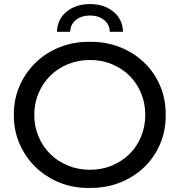

<svg xmlns="http://www.w3.org/2000/svg" viewBox="-20 -913 880 941"><path d="M48 -350Q47 -425 75.5 -491Q104 -557 154.5 -606Q205 -655 273.5 -682Q342 -709 421 -708Q499 -709 567.5 -682Q636 -655 686.5 -606.5Q737 -558 765 -492Q793 -426 792 -350Q793 -274 765 -208Q737 -142 686.5 -93.5Q636 -45 567.5 -18Q499 9 421 8Q342 10 273.5 -17.5Q205 -45 154.5 -94Q104 -143 75.5 -209Q47 -275 48 -350ZM692 -350Q692 -407 671.5 -456.5Q651 -506 614.5 -542Q578 -578 528.5 -598.5Q479 -619 421 -619Q363 -619 313 -598.5Q263 -578 226.5 -542Q190 -506 169 -456.5Q148 -407 148 -350Q148 -293 169 -243.5Q190 -194 226.5 -158Q263 -122 313 -101.5Q363 -81 421 -81Q479 -81 528.5 -101.5Q578 -122 614.5 -158Q651 -194 671.5 -243.5Q692 -293 692 -350ZM421 -893Q490 -893 535.5 -856Q581 -819 583 -757H518Q517 -794 489.5 -815.5Q462 -837 421 -837Q380 -837 352.5 -815.5Q325 -794 324 -757H259Q261 -819 306.5 -856Q352 -893 421 -893Z"/></svg>

Font: CMG Sans Medium
Style: Regular
Weight: 500
Designer: Julieta Ulanovsky
Foundry: Julieta Ulanovsky
Version: Version 7.200